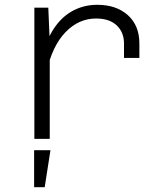

<svg xmlns="http://www.w3.org/2000/svg" viewBox="-20 -578 690 799"><path d="M496 -337V-397Q496 -444 465.5 -472.5Q435 -501 380 -501Q307 -501 252 -443.5Q197 -386 173 -277L160 -360Q179 -425 211 -469Q243 -513 287.5 -535.5Q332 -558 385 -558Q464 -558 512 -515Q560 -472 560 -397V-337ZM123 0V-546H181L187 -404V0ZM122 201V47H190L166 201Z"/></svg>

Font: Azeret Mono Thin ExtraLight
Style: Regular
Weight: 250
Version: Version 1.002